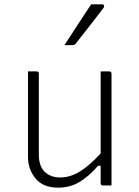

<svg xmlns="http://www.w3.org/2000/svg" viewBox="-20 -855 640 885"><path d="M148 -526Q159 -526 159 -515V-143Q159 -89 186 -63Q213 -37 258 -37Q303 -37 347.5 -64Q392 -91 444 -148V-526H483Q494 -526 494 -515V0H455Q444 0 444 -11V-91H432Q393 -45 348.5 -17.5Q304 10 248 10Q179 10 144 -32Q109 -74 109 -133V-526ZM400 -835H450Q458 -835 459.5 -829Q461 -823 456 -817Q433 -787 414.5 -763Q396 -739 376.5 -714.5Q357 -690 330 -655Q324 -647 313 -647H277Q306 -692 337.5 -740Q369 -788 400 -835Z"/></svg>

Font: Recursive Mn Lnr St Lt
Style: Regular
Weight: 300
Monospace: yes
Version: Version 1.079;hotconv 1.0.112;makeotfexe 2.5.65598; ttfautoh